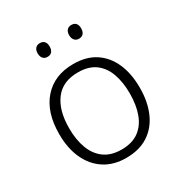

<svg xmlns="http://www.w3.org/2000/svg" viewBox="-170 -846 931 982"><g transform="rotate(-30 295.0 -355.0)"><path d="M294 10Q220 10 167 -24.5Q114 -59 85.5 -121Q57 -183 57 -267Q57 -396 121.5 -469Q186 -542 298 -542Q375 -542 427 -507.5Q479 -473 506 -411.5Q533 -350 533 -267Q533 -184 505.5 -121.5Q478 -59 425 -24.5Q372 10 294 10ZM295 -39Q357 -39 396.5 -67.5Q436 -96 455 -147.5Q474 -199 474 -267Q474 -333 456 -384Q438 -435 399 -464Q360 -493 297 -493Q207 -493 161.5 -433Q116 -373 116 -267Q116 -199 135.5 -147.5Q155 -96 194.5 -67.5Q234 -39 295 -39ZM168 -680Q168 -699 177.5 -709.5Q187 -720 203 -720Q221 -720 230 -709.5Q239 -699 239 -680Q239 -661 230 -650Q221 -639 203 -639Q187 -639 177.5 -650Q168 -661 168 -680ZM354 -680Q354 -699 363.5 -709.5Q373 -720 389 -720Q407 -720 416 -709.5Q425 -699 425 -680Q425 -661 416 -650Q407 -639 389 -639Q373 -639 363.5 -650Q354 -661 354 -680Z"/></g></svg>

Font: Noto Sans Symbols Light
Style: Regular
Weight: 300
Version: Version 2.002